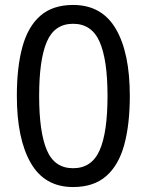

<svg xmlns="http://www.w3.org/2000/svg" viewBox="-20 -745 591 775"><path d="M275 10Q160 10 104 -87.5Q48 -185 48 -358Q48 -474 70.5 -556Q93 -638 143 -681.5Q193 -725 275 -725Q391 -725 447.5 -628.5Q504 -532 504 -358Q504 -243 481.5 -160.5Q459 -78 408.5 -34Q358 10 275 10ZM275 -66Q350 -66 382 -138Q414 -210 414 -358Q414 -504 382 -576.5Q350 -649 275 -649Q200 -649 169 -576.5Q138 -504 138 -358Q138 -212 169 -139Q200 -66 275 -66Z"/></svg>

Font: uoriya85
Style: Book
Weight: 400
Designer: Jelle Bosma - Monotype Design Team
Foundry: Monotype Imaging Inc.
Version: Version 2.003